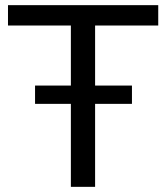

<svg xmlns="http://www.w3.org/2000/svg" viewBox="-20 -725 647 745"><path d="M255 0V-626H11V-705H594V-626H349V0ZM116 -322V-393H492V-322Z"/></svg>

Font: Mulish ExtraLight Medium
Style: Regular
Weight: 500
Version: Version 3.603